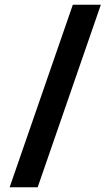

<svg xmlns="http://www.w3.org/2000/svg" viewBox="-20 -760 453 806"><path d="M285.7 -740H403.3L138.2 26H20.5Z"/></svg>

Font: Murecho Thin
Style: Regular
Weight: 100
Designer: Neil Summerour
Foundry: Positype
Version: Version 1.010